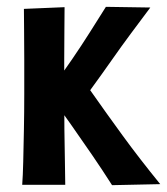

<svg xmlns="http://www.w3.org/2000/svg" viewBox="-20 -542 489 562"><path d="M308 0Q280 -44 249.5 -88.5Q219 -133 187 -178.5Q155 -224 121 -270Q162 -326 191 -368.5Q220 -411 243 -447.5Q266 -484 290 -522L420 -520Q390 -480 362.5 -443Q335 -406 307 -366Q279 -326 244 -278Q291 -211 339.5 -144.5Q388 -78 449 -3ZM45 -1Q47 -27 48 -69Q49 -111 50 -162.5Q51 -214 51 -267Q51 -320 51 -368.5Q51 -417 50.5 -455.5Q50 -494 50 -516L169 -521Q169 -497 168.5 -457Q168 -417 168 -367.5Q168 -318 168 -266Q168 -213 168.5 -162Q169 -111 170 -69Q171 -27 171 -1Z"/></svg>

Font: Truculenta ExtraBold
Style: Regular
Weight: 800
Version: Version 1.002